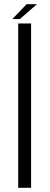

<svg xmlns="http://www.w3.org/2000/svg" viewBox="-20 -897 240 917"><path d="M67 0H128.5V-785H67ZM39 -806H75L156.5 -877H107Z"/></svg>

Font: Anybody UltraCondensed Thin Light
Style: Regular
Weight: 300
Version: Version 1.111